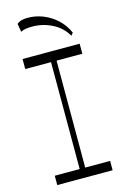

<svg xmlns="http://www.w3.org/2000/svg" viewBox="-140 -1008 703 1072"><g transform="rotate(-15 212.0 -472.5)"><path d="M196 -34V-696H228V-34ZM52 0V-54H372V0ZM47 -672V-730H377V-672ZM344 -785Q314 -837 260 -864Q206 -891 146 -891Q125 -891 108.5 -888.5Q92 -886 79 -879L71 -926Q90 -945 133 -945Q179 -945 222 -928Q265 -911 300 -879Q335 -847 356 -800Z"/></g></svg>

Font: Savate ExtraLight
Style: Regular
Weight: 200
Designer: Max Esnée
Foundry: Plomb Type
Version: Version 2.000